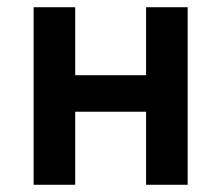

<svg xmlns="http://www.w3.org/2000/svg" viewBox="-20 -511 612 531"><path d="M73 0V-491H188V-303H384V-491H499V0H384V-202H188V0Z"/></svg>

Font: Giro Sans Semibold
Style: Regular
Weight: 600
Designer: Paul D. Hunt
Foundry: Adobe Systems Incorporated
Version: Version 1.000;PS 1.0;hotconv 1.0.88;makeotf.lib2.5.647800